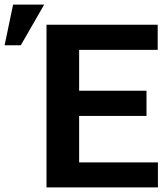

<svg xmlns="http://www.w3.org/2000/svg" viewBox="-88 -819 731 839"><path d="M552.2 -312.5H257.8V-109.4H602.1V0H115.2V-710.9H601.1V-601.1H257.8V-422.4H552.2ZM-30.8 -798.8H105L2.9 -621.1H-67.9Z"/></svg>

Font: Roboto Web
Style: Bold
Weight: 700
Designer: Google
Version: Version 1.200310; 2013